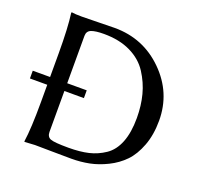

<svg xmlns="http://www.w3.org/2000/svg" viewBox="-116 -775 941 906"><g transform="rotate(20 355.0 -322.5)"><path d="M190 -82Q190 -57 209 -49.5Q228 -42 299 -42Q357 -42 399.5 -52Q442 -62 479 -87Q516 -112 535.5 -161.5Q555 -211 555 -284Q555 -346 541 -399.5Q527 -453 496 -501Q465 -549 408.5 -576.5Q352 -604 274 -604Q232 -604 211 -596Q190 -588 190 -564V-326H288V-287H190ZM147 -645Q179 -645 229.5 -646.5Q280 -648 312 -648Q456 -648 557 -548Q658 -448 658 -308Q658 -237 637 -181.5Q616 -126 583.5 -92.5Q551 -59 506.5 -37Q462 -15 419 -6.5Q376 2 330 2Q274 2 226 1Q178 0 147 0L95 3L94 0Q104 -68 104 -200V-287H17V-326H104V-445Q104 -574 94 -645L96 -648Q113 -645 147 -645Z"/></g></svg>

Font: Libertinus Sans
Style: Regular
Weight: 400
Designer: Philipp H. Poll
Foundry: Khaled Hosny
Version: Version 6.1